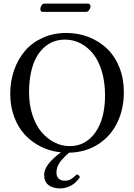

<svg xmlns="http://www.w3.org/2000/svg" viewBox="-20 -842 747 1071"><path d="M342.8 -621.1Q310.1 -621.1 281 -610.8Q252 -600.6 226.3 -577.6Q200.7 -554.7 182.1 -521Q163.6 -487.3 152.8 -437.7Q142.1 -388.2 142.1 -327.1Q142.1 -257.8 161.1 -200Q180.2 -142.1 211.9 -105Q243.7 -67.9 284.2 -47.4Q324.7 -26.9 369.1 -26.9Q457.5 -26.9 511.7 -103Q565.9 -179.2 565.9 -311Q565.9 -384.3 548.1 -443.8Q530.3 -503.4 499.5 -541.7Q468.8 -580.1 428.5 -600.6Q388.2 -621.1 342.8 -621.1ZM425.8 146Q405.8 177.2 376.5 193.1Q347.2 209 314.9 209Q274.9 209 250.5 190.2Q226.1 171.4 226.1 132.8Q226.1 76.7 319.8 7.8Q260.3 2 209 -23.4Q157.7 -48.8 119.4 -89.8Q81.1 -130.9 59.1 -189.9Q37.1 -249 37.1 -318.8Q37.1 -388.2 58.3 -449.7Q79.6 -511.2 118.9 -557.6Q158.2 -604 218 -631.1Q277.8 -658.2 350.1 -658.2Q416.5 -658.2 474.9 -635.3Q533.2 -612.3 576.9 -570.8Q620.6 -529.3 645.8 -466.3Q670.9 -403.3 670.9 -328.1Q670.9 -234.4 634.5 -158.7Q598.1 -83 528.1 -37.6Q458 7.8 365.2 9.8Q328.6 41.5 311.8 66.4Q294.9 91.3 294.9 121.1Q294.9 141.6 306.6 153.8Q318.4 166 342.8 166Q361.3 166 375.7 157.5Q390.1 148.9 408.2 130.9Q421.4 133.8 425.8 146ZM460.9 -775.9H216.8Q205.1 -775.9 205.1 -792Q205.1 -801.8 211.7 -811.8Q218.3 -821.8 227.1 -821.8H471.2Q478 -821.8 481.4 -817.1Q484.9 -812.5 484.9 -807.1Q484.9 -796.9 477.5 -786.4Q470.2 -775.9 460.9 -775.9Z"/></svg>

Font: Common Serif News
Style: Regular
Weight: 450
Designer: Philipp H. Poll, Khaled Hosny
Foundry: Stefan Peev, Context Ltd.
Version: Version 1.026